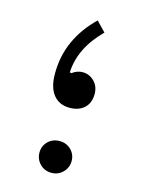

<svg xmlns="http://www.w3.org/2000/svg" viewBox="-87 -573 473 633"><g transform="rotate(15 149.0 -256.5)"><path d="M167.7 -519.4Q123.4 -476.7 100.2 -425.5Q76.9 -374.4 76.9 -313.4Q76.9 -266.9 96.8 -242Q116.7 -217.2 152.2 -217.2Q183.8 -217.2 202.3 -234.5Q220.8 -251.7 220.8 -282Q220.8 -308.5 204.2 -325.1Q187.5 -341.8 164.3 -341.8Q145.3 -341.8 128.8 -329L123.1 -330.4Q127.1 -414.7 199.5 -486.4ZM94.9 -49.3Q94.9 -26.8 110.6 -10.7Q126.4 5.4 149.7 5.4Q173.1 5.4 188.9 -10.7Q204.7 -26.8 204.7 -49.3Q204.7 -71.8 188.9 -87.4Q173.1 -102.9 149.7 -102.9Q126.4 -102.9 110.6 -87.4Q94.9 -71.8 94.9 -49.3Z"/></g></svg>

Font: Estedad-FD VF
Style: Regular
Weight: 100
Designer: Amin Abedi
Version: Version 7.3